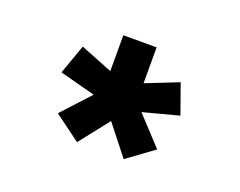

<svg xmlns="http://www.w3.org/2000/svg" viewBox="-72 -835 793 634"><g transform="rotate(20 325.0 -518.0)"><path d="M243 -326 151 -394 241 -492 116 -525 153 -629 266 -584V-710H383V-584L497 -629L534 -525L409 -492L500 -394L407 -326L325 -430Z"/></g></svg>

Font: Azeret Mono Thin
Style: Bold
Weight: 700
Version: Version 1.002